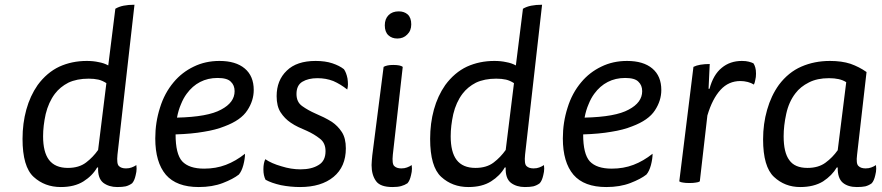

<svg xmlns="http://www.w3.org/2000/svg" viewBox="-20 -754 3646 794"><path d="M385.7 -133.8Q364.3 -103.5 335.9 -82Q306.6 -59.6 260.7 -59.6Q208 -59.6 182.6 -92.8Q158.2 -125 158.2 -190.4Q158.2 -233.4 168.9 -282.2Q180.7 -331.1 207 -366.2Q228.5 -394.5 262.7 -412.1Q297.9 -428.7 346.7 -428.7Q369.1 -428.7 386.7 -424.8Q403.3 -420.9 419.9 -410.2Q408.2 -318.4 385.7 -133.8ZM536.1 -734.4Q510.7 -734.4 491.2 -730.5Q471.7 -726.6 457 -717.8Q447.3 -639.6 427.7 -483.4Q410.2 -493.2 387.7 -497.1Q366.2 -502 338.9 -502Q277.3 -502 225.6 -478.5Q173.8 -454.1 135.7 -402.3Q104.5 -357.4 88.9 -300.8Q73.2 -244.1 73.2 -179.7Q73.2 -64.5 119.1 -22.5Q165 19.5 231.4 19.5Q288.1 19.5 325.2 -3.9Q362.3 -27.3 381.8 -61.5Q383.8 -61.5 385.7 -61.5Q383.8 -16.6 407.2 2Q430.7 19.5 464.8 19.5Q486.3 19.5 500 16.6Q514.6 12.7 526.4 3.9Q536.1 -6.8 541 -29.3Q544.9 -43.9 544.9 -56.6Q544.9 -64.5 543.9 -71.3Q535.2 -65.4 524.4 -61.5Q514.6 -57.6 501 -57.6Q481.4 -57.6 471.7 -67.4Q461.9 -76.2 465.8 -114.3Q489.3 -320.3 536.1 -734.4Z M1029.3 -381.8Q1029.3 -439.5 992.2 -470.7Q955.1 -502 887.7 -502Q829.1 -502 781.2 -478.5Q732.4 -455.1 698.2 -414.1Q660.2 -369.1 641.6 -308.6Q622.1 -248 622.1 -181.6Q622.1 -83 666 -31.2Q710 19.5 801.8 19.5Q858.4 19.5 901.4 2.9Q944.3 -13.7 967.8 -32.2Q979.5 -45.9 986.3 -71.3Q993.2 -97.7 993.2 -118.2Q955.1 -87.9 914.1 -72.3Q873 -56.6 824.2 -56.6Q761.7 -56.6 733.4 -86.9Q706.1 -117.2 706.1 -198.2Q772.5 -200.2 822.3 -209Q872.1 -216.8 908.2 -231.4Q976.6 -256.8 1002.9 -297.9Q1029.3 -337.9 1029.3 -381.8ZM711.9 -267.6Q717.8 -298.8 728.5 -323.2Q738.3 -347.7 752 -366.2Q775.4 -398.4 807.6 -415Q839.8 -431.6 879.9 -431.6Q919.9 -431.6 934.6 -416Q950.2 -401.4 950.2 -377Q950.2 -330.1 894.5 -300.8Q839.8 -270.5 711.9 -267.6Z M1077.1 -95.7Q1069.3 -79.1 1069.3 -54.7Q1069.3 -53.7 1069.3 -52.7Q1069.3 -28.3 1078.1 -10.7Q1102.5 2.9 1141.6 11.7Q1181.6 19.5 1220.7 19.5Q1308.6 19.5 1359.4 -22.5Q1410.2 -64.5 1410.2 -140.6Q1410.2 -182.6 1393.6 -208Q1377 -233.4 1352.5 -250Q1336.9 -259.8 1319.3 -268.6Q1301.8 -276.4 1285.2 -284.2Q1253.9 -297.9 1229.5 -315.4Q1206.1 -332 1206.1 -365.2Q1206.1 -401.4 1230.5 -416Q1254.9 -430.7 1293 -430.7Q1328.1 -430.7 1358.4 -418.9Q1387.7 -406.2 1416 -383.8Q1418.9 -394.5 1418.9 -405.3Q1418.9 -417 1417 -429.7Q1412.1 -454.1 1402.3 -467.8Q1383.8 -482.4 1354.5 -492.2Q1325.2 -502 1285.2 -502Q1207 -502 1166 -461.9Q1124 -421.9 1124 -356.4Q1124 -314.5 1140.6 -289.1Q1157.2 -263.7 1181.6 -247.1Q1197.3 -236.3 1213.9 -228.5Q1231.4 -220.7 1249 -212.9Q1279.3 -199.2 1302.7 -180.7Q1326.2 -163.1 1326.2 -128.9Q1326.2 -87.9 1296.9 -71.3Q1268.6 -53.7 1222.7 -53.7Q1183.6 -53.7 1143.6 -66.4Q1102.5 -78.1 1077.1 -95.7Z M1645.5 -477.5Q1640.6 -481.4 1630.9 -483.4Q1621.1 -485.4 1606.4 -485.4Q1591.8 -485.4 1583 -483.4Q1573.2 -481.4 1566.4 -477.5Q1550.8 -355.5 1519.5 -111.3Q1518.6 -100.6 1517.6 -89.8Q1516.6 -80.1 1516.6 -71.3Q1516.6 -30.3 1535.2 -4.9Q1552.7 19.5 1603.5 19.5Q1625 19.5 1638.7 15.6Q1653.3 11.7 1665 3.9Q1674.8 -6.8 1679.7 -29.3Q1683.6 -43.9 1683.6 -56.6Q1683.6 -64.5 1682.6 -71.3Q1673.8 -65.4 1663.1 -61.5Q1653.3 -57.6 1639.6 -57.6Q1620.1 -57.6 1610.4 -67.4Q1600.6 -76.2 1604.5 -114.3Q1618.2 -235.4 1645.5 -477.5ZM1628.9 -707Q1602.5 -707 1586.9 -691.4Q1571.3 -675.8 1571.3 -649.4Q1571.3 -622.1 1585.9 -608.4Q1600.6 -594.7 1623 -594.7Q1648.4 -594.7 1664.1 -611.3Q1680.7 -627 1680.7 -653.3Q1680.7 -680.7 1666 -694.3Q1651.4 -707 1628.9 -707Z M2071.3 -133.8Q2049.8 -103.5 2021.5 -82Q1992.2 -59.6 1946.3 -59.6Q1893.6 -59.6 1868.2 -92.8Q1843.8 -125 1843.8 -190.4Q1843.8 -233.4 1854.5 -282.2Q1866.2 -331.1 1892.6 -366.2Q1914.1 -394.5 1948.2 -412.1Q1983.4 -428.7 2032.2 -428.7Q2054.7 -428.7 2072.3 -424.8Q2088.9 -420.9 2105.5 -410.2Q2093.8 -318.4 2071.3 -133.8ZM2221.7 -734.4Q2196.3 -734.4 2176.8 -730.5Q2157.2 -726.6 2142.6 -717.8Q2132.8 -639.6 2113.3 -483.4Q2095.7 -493.2 2073.2 -497.1Q2051.8 -502 2024.4 -502Q1962.9 -502 1911.1 -478.5Q1859.4 -454.1 1821.3 -402.3Q1790 -357.4 1774.4 -300.8Q1758.8 -244.1 1758.8 -179.7Q1758.8 -64.5 1804.7 -22.5Q1850.6 19.5 1917 19.5Q1973.6 19.5 2010.7 -3.9Q2047.9 -27.3 2067.4 -61.5Q2069.3 -61.5 2071.3 -61.5Q2069.3 -16.6 2092.8 2Q2116.2 19.5 2150.4 19.5Q2171.9 19.5 2185.5 16.6Q2200.2 12.7 2211.9 3.9Q2221.7 -6.8 2226.6 -29.3Q2230.5 -43.9 2230.5 -56.6Q2230.5 -64.5 2229.5 -71.3Q2220.7 -65.4 2210 -61.5Q2200.2 -57.6 2186.5 -57.6Q2167 -57.6 2157.2 -67.4Q2147.5 -76.2 2151.4 -114.3Q2174.8 -320.3 2221.7 -734.4Z M2714.8 -381.8Q2714.8 -439.5 2677.7 -470.7Q2640.6 -502 2573.2 -502Q2514.6 -502 2466.8 -478.5Q2418 -455.1 2383.8 -414.1Q2345.7 -369.1 2327.1 -308.6Q2307.6 -248 2307.6 -181.6Q2307.6 -83 2351.6 -31.2Q2395.5 19.5 2487.3 19.5Q2543.9 19.5 2586.9 2.9Q2629.9 -13.7 2653.3 -32.2Q2665 -45.9 2671.9 -71.3Q2678.7 -97.7 2678.7 -118.2Q2640.6 -87.9 2599.6 -72.3Q2558.6 -56.6 2509.8 -56.6Q2447.3 -56.6 2418.9 -86.9Q2391.6 -117.2 2391.6 -198.2Q2458 -200.2 2507.8 -209Q2557.6 -216.8 2593.8 -231.4Q2662.1 -256.8 2688.5 -297.9Q2714.8 -337.9 2714.8 -381.8ZM2397.5 -267.6Q2403.3 -298.8 2414.1 -323.2Q2423.8 -347.7 2437.5 -366.2Q2460.9 -398.4 2493.2 -415Q2525.4 -431.6 2565.4 -431.6Q2605.5 -431.6 2620.1 -416Q2635.7 -401.4 2635.7 -377Q2635.7 -330.1 2580.1 -300.8Q2525.4 -270.5 2397.5 -267.6Z M2915 -489.3Q2893.6 -489.3 2876 -486.3Q2859.4 -483.4 2847.7 -477.5Q2828.1 -320.3 2789.1 -3.9Q2794.9 0 2804.7 1Q2814.5 2.9 2831.1 2.9Q2847.7 2.9 2857.4 1Q2868.2 0 2874 -3.9Q2884.8 -94.7 2905.3 -276.4Q2925.8 -345.7 2960 -382.8Q2993.2 -418.9 3042 -418.9Q3056.6 -418.9 3072.3 -415Q3086.9 -411.1 3097.7 -404.3Q3101.6 -412.1 3103.5 -423.8Q3106.4 -434.6 3106.4 -449.2Q3106.4 -464.8 3103.5 -474.6Q3100.6 -485.4 3095.7 -492.2Q3087.9 -496.1 3076.2 -499Q3065.4 -502 3047.9 -502Q2999 -502 2964.8 -473.6Q2929.7 -445.3 2914.1 -386.7Q2913.1 -386.7 2910.2 -386.7Q2911.1 -412.1 2915 -489.3Z M3563.5 -456.1Q3533.2 -477.5 3497.1 -490.2Q3460.9 -502 3412.1 -502Q3347.7 -502 3293.9 -478.5Q3240.2 -455.1 3201.2 -403.3Q3168.9 -358.4 3152.3 -299.8Q3135.7 -242.2 3135.7 -177.7Q3135.7 -64.5 3180.7 -22.5Q3225.6 19.5 3289.1 19.5Q3345.7 19.5 3383.8 -3.9Q3420.9 -28.3 3440.4 -61.5Q3441.4 -61.5 3444.3 -61.5Q3443.4 -16.6 3465.8 2Q3487.3 19.5 3523.4 19.5Q3544.9 19.5 3558.6 16.6Q3573.2 12.7 3585 3.9Q3594.7 -6.8 3599.6 -29.3Q3603.5 -43.9 3603.5 -56.6Q3603.5 -64.5 3602.5 -71.3Q3593.8 -65.4 3583 -61.5Q3573.2 -57.6 3559.6 -57.6Q3540 -57.6 3530.3 -67.4Q3519.5 -76.2 3524.4 -114.3Q3537.1 -227.5 3563.5 -456.1ZM3444.3 -132.8Q3422.9 -102.5 3393.6 -81.1Q3364.3 -59.6 3319.3 -59.6Q3266.6 -59.6 3244.1 -91.8Q3220.7 -123 3220.7 -190.4Q3220.7 -234.4 3231.4 -283.2Q3242.2 -333 3269.5 -368.2Q3290 -395.5 3325.2 -413.1Q3359.4 -430.7 3408.2 -430.7Q3430.7 -430.7 3448.2 -426.8Q3465.8 -422.9 3479.5 -414.1Q3467.8 -320.3 3444.3 -132.8Z"/></svg>

Font: cl
Style: Italic
Weight: 400
Designer: Mitja Miklavcic
Version: Version 7.504; 2011; Build 1022